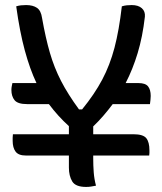

<svg xmlns="http://www.w3.org/2000/svg" viewBox="-20 -729 640 758"><path d="M29 -401H124Q98 -456 78 -529.5Q58 -603 44 -704Q54 -707 63 -708Q72 -709 83 -709Q110 -709 126 -698Q142 -687 146 -658Q160 -579 177 -520.5Q194 -462 221 -409.5Q248 -357 292 -297H304Q353 -357 383.5 -414.5Q414 -472 432 -540.5Q450 -609 461 -704Q471 -707 480 -708Q489 -709 500 -709Q526 -709 540 -696.5Q554 -684 552 -663Q543 -584 523.5 -519.5Q504 -455 476 -401H527Q554 -401 564.5 -388Q575 -375 575 -350Q575 -343 574 -334.5Q573 -326 572 -318H425Q407 -294 388 -272Q369 -250 348 -230V-199H507Q545 -199 557.5 -183.5Q570 -168 570 -135Q570 -130 570 -125Q570 -120 569 -115H348V-104Q348 -76 350 -49Q352 -22 359 4Q348 6 339.5 7.5Q331 9 320 9Q278 9 265 -13Q252 -35 252 -67V-115H82Q53 -115 41.5 -130.5Q30 -146 30 -173Q30 -179 30 -185.5Q30 -192 31 -199H252V-231Q230 -251 210.5 -272.5Q191 -294 173 -318H87Q50 -318 37.5 -333.5Q25 -349 25 -374Q25 -382 26.5 -389Q28 -396 29 -401Z"/></svg>

Font: Recursive Sn Csl St
Style: Regular
Weight: 400
Version: Version 1.079;hotconv 1.0.112;makeotfexe 2.5.65598; ttfautoh